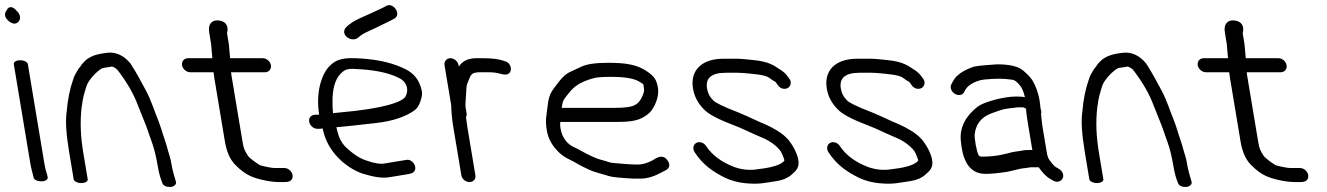

<svg xmlns="http://www.w3.org/2000/svg" viewBox="-79 -711 5198 752"><path d="M-25 -460 39.9 -70C41.4 -61.3 43.3 -52.4 45.7 -43.2L53.4 -13.5L53.6 -13C58.3 -3.1 76.2 0.3 88.6 -1C99.9 -2.4 111.3 -8.4 107 -20.8L104.3 -31.3L104 -31.9C101 -40 97.8 -52.9 94.9 -70L30 -460C28.6 -468.2 15 -475 0 -475C-15 -475 -26.4 -468.2 -25 -460ZM-53.5 -669.7C-62.1 -659.6 -61.9 -644.4 -48.7 -632.3C-36.8 -619.2 -17.5 -611.8 -6 -626.8C5.8 -640.9 -2.9 -659.8 -14.4 -669.2C-25.9 -683.7 -44.4 -691.1 -53.5 -669.7Z M239.5 6C254.5 6 265.9 -0.8 264.5 -9L246.8 -115C236.3 -178.1 234.3 -236.7 240.7 -290.6C247 -337.3 251 -344 260.4 -375.8C267.2 -396.7 300.7 -433.2 321.1 -443.6C326.2 -445.8 340.8 -446.5 359.2 -450.2C362.5 -449.8 370.7 -447.1 380.7 -437.8C419.1 -388.1 444.8 -342 460.7 -299.7C467.1 -282.8 474.6 -264 483.2 -243.3C502.8 -195.4 496.7 -206.1 516.3 -153C525.2 -128.1 533 -96.1 539.5 -57C543.5 -33.1 549 -12.9 557.2 6.7C560.2 16.7 575 22.1 588 21.3C601.8 20.3 614.2 11.7 609.5 -1.2C604.3 -18.7 596.9 -42.4 593.3 -64.2C590.6 -80.3 588 -92.6 584.8 -102C577.9 -121.7 575.6 -137.4 566.6 -162.5C556.7 -190.4 551.2 -213.7 539.9 -241.9C525.3 -277.2 512.1 -320.5 493 -355.5C474.6 -390.1 456.6 -424.1 431.7 -463C431.7 -463 431.6 -462.6 431.6 -462.6C431.6 -462.6 431.3 -463 431.3 -463C408.3 -491.6 376.3 -508.6 341.3 -504.4C309.9 -500.4 283.4 -495.8 259.3 -477.4C247.2 -466.3 240.3 -458.3 235.8 -450.3C231.8 -445.8 228.1 -441.1 225.1 -436C218.5 -424 212.5 -417 206.9 -397.6C194.3 -362 186 -320.7 182.1 -272.4C176.7 -239 180 -186.1 191.9 -115L209.5 -9C210.9 -0.8 224.5 6 239.5 6Z M1034.7 -53H996.2C987.7 -53 969.5 -56 943.6 -62.5C934.7 -64.4 896.9 -92.4 891.8 -101.3C879.3 -122.8 876.2 -123.7 870.3 -159.4L828.1 -412.5C827.1 -418.8 826.4 -424 826 -428H959.2C974.3 -428 984.6 -440.5 982.1 -455.5C979.6 -470.5 965.1 -483 950.1 -483H822.2L817.3 -538.1L810.2 -580.5C810.2 -580.5 824.7 -624.9 778.6 -630.8C752.4 -634.2 740.2 -617.9 739.4 -599.5C739.2 -593.8 739.7 -587.5 740.9 -580.5L747.8 -538.9L752.7 -483H657.1C642 -483 631.6 -470.5 634.1 -455.5C636.6 -440.5 651.2 -428 666.2 -428H757.4L760.7 -404.1L801.8 -157.2C808.3 -118.3 820.7 -87.7 842.4 -65.5C862.2 -45.4 881.6 -30.6 901.9 -21.4C931.9 -7.9 982.3 2 1012.6 2H1038.6C1048.7 2 1060.1 -0.5 1065.1 -10.8C1067.2 -15.2 1067.6 -20.4 1066.8 -25.5C1064.2 -40.5 1049.7 -53 1034.7 -53Z M1367.1 -590C1401.1 -605.2 1427 -619.3 1452.3 -631L1452.7 -631.2L1465.1 -638C1480.9 -645.8 1478.6 -663.8 1471.1 -675C1464.4 -685.2 1449.2 -697 1432.7 -687.3L1420.9 -680.8C1393.9 -668.7 1365.6 -654.6 1331.3 -639.8C1309.1 -630.3 1288.6 -616.6 1276.8 -604.4C1263.7 -591.1 1268 -574.9 1280.9 -564.9C1293.7 -554.9 1313.9 -553.3 1326.4 -565.8C1333 -572.4 1346.7 -580.9 1367.1 -590ZM1223.4 -309C1222.5 -362.8 1233.4 -399.8 1254.9 -422.2C1275 -443.1 1286.3 -442.9 1335.7 -439.5C1401.7 -435.1 1453.1 -422.5 1488.9 -402.8C1511.3 -390.5 1524.1 -362.4 1510.2 -334.8C1499.3 -310.9 1420.2 -285.4 1255.8 -270.9C1243.7 -269.8 1235.4 -269 1225.4 -267.9C1224.1 -278.4 1223.2 -293.1 1223.4 -309ZM1164.1 -206.5H1172.9L1184.6 -207.9L1186.8 -199.2C1204 -120.1 1270.7 -56.1 1339.5 -31.5L1339.8 -31.4L1340.1 -31.3C1383.8 -17.7 1418.6 -12.2 1445.1 -16.8C1467.4 -20.7 1488.3 -24.1 1507.9 -27C1525.1 -29.8 1538.1 -31.3 1544.4 -41.2C1552.4 -53.9 1544.9 -72.1 1531.6 -80.7C1525.3 -84.8 1517.8 -86.5 1509.5 -84.2L1475.7 -78.8C1463.8 -77.2 1447.5 -74.4 1427.2 -70.7C1411 -67.8 1387.2 -70.9 1355.6 -82.5L1355.3 -82.6L1354.9 -82.7C1330.5 -90.4 1303.2 -107.8 1273.6 -136.5C1258.5 -152.1 1248 -172.3 1242 -198.3C1240.8 -203.5 1239.7 -208 1238.5 -212.6C1288 -217.5 1306.2 -218.8 1395 -229.3C1459.8 -237 1508 -253.1 1543.5 -278.1C1558.3 -288.5 1567.2 -307.4 1572.8 -332.9C1576.2 -348.5 1572 -366.6 1562.6 -386.8C1552.5 -408.4 1535.8 -425.7 1513 -438.2C1463.4 -463.5 1404.4 -477.8 1333.5 -482C1272.4 -485.7 1240.4 -483.1 1208.8 -449.3C1175.7 -412.5 1158.3 -338.5 1171.1 -262.5C1167.5 -262 1163.3 -261.5 1162.8 -261.5H1154.9C1140.5 -261.5 1129.3 -250.2 1131.9 -234.5C1134.4 -219.6 1148.5 -206.5 1164.1 -206.5Z M1688.2 -298.9C1688.7 -273.7 1691.3 -244.4 1695.9 -216.6L1728 -24.1C1730.4 -9.8 1744.8 2 1759.8 2C1774.9 2 1785.4 -9.8 1783 -24L1751.1 -215.8C1749.1 -227.6 1747.6 -238.7 1746.5 -249.2L1746.4 -249.5L1746.1 -251.8C1747.8 -254.8 1749.5 -261.5 1748.6 -266.9L1744 -294.4C1743.9 -304.3 1744.6 -319.7 1746.2 -338.8C1748.3 -363.2 1746.6 -374.3 1752.7 -387.4C1765.4 -414.5 1761.6 -428 1801.2 -428H1835.7C1850.4 -428 1864.1 -426.4 1876.8 -423.2C1890.7 -419.7 1901.5 -416.2 1910.9 -421.3C1924.6 -428.8 1924.7 -446.2 1916.7 -458.3C1912.6 -464.4 1908.5 -468.5 1897.3 -471.7C1877.6 -479.2 1849.7 -483 1815.3 -483H1786.1C1756.4 -483 1733.1 -472.8 1719.1 -452C1718.6 -451.3 1718.5 -451.1 1718 -450.3L1717.1 -455.5C1714.6 -470.5 1700.1 -483 1685.1 -483C1670 -483 1659.6 -470.5 1662.1 -455.5Z M2127.4 -317C2129.1 -321.1 2139.1 -335.2 2157.6 -356.7C2177.3 -379 2207.7 -395.3 2250.9 -405.9C2260.4 -408.3 2283.3 -410 2317.2 -410C2360.8 -410 2405.4 -405.1 2427.4 -389.7C2444.5 -377.7 2439.6 -386.7 2443 -366C2444.3 -358.6 2443.7 -352 2440.8 -344.6C2432.2 -319 2419.8 -304.7 2404.9 -298.5L2404.3 -298.2L2403.7 -297.9C2394.2 -292.5 2369 -288.5 2328.4 -288.5L2120.9 -288.5C2122.3 -298.4 2124.1 -308.9 2127.4 -317ZM2337.6 -233.5C2395.9 -233.5 2430.7 -238.6 2463.7 -268.2C2482.7 -285.2 2503.9 -330.9 2498 -366.5C2492.4 -399.8 2483.4 -411.2 2458.1 -429.4C2417.1 -458.9 2370.4 -465 2302.4 -465C2254.2 -465 2218.7 -460.3 2195.5 -448.7C2180.6 -441.7 2165.9 -434.8 2151.2 -428.1C2123.8 -414 2105.2 -384.2 2091.6 -366.6C2074.5 -344.3 2069.1 -327.4 2065.2 -291.3C2061.5 -255.2 2055.4 -243.6 2062.9 -199C2068.2 -167.2 2084.7 -138.2 2111.2 -113.2C2133.5 -92.1 2157.9 -84.4 2176.3 -73.2C2193.8 -62.5 2209.7 -55.3 2228.2 -46.4C2249.2 -36.2 2285.1 -28.4 2302.9 -22.2C2317.9 -17 2348 -14.6 2400.7 -11.5L2401.1 -11.5H2429.8C2455.9 -11.5 2482.5 -19.7 2510.2 -34.8L2529.5 -44.8C2535.9 -48.3 2541.5 -53.6 2542.3 -62.2C2543.1 -69.5 2539.9 -76.7 2535.7 -82.5C2516.9 -109 2494 -93.9 2476.8 -83C2456.3 -72 2437.1 -66.5 2419.2 -66.5C2386 -66.5 2353.2 -70.3 2326.3 -72.4C2303.9 -74.2 2306.1 -77.4 2272.9 -85.8C2257.7 -89.7 2232 -101 2197.8 -119.8C2188.8 -125.2 2180.1 -129.7 2171.5 -133.4C2142.8 -145.5 2122.3 -172.1 2116.4 -207.5C2114.3 -220.3 2114.8 -225.4 2115.5 -233.5Z M2676 -284.9C2692.9 -265.7 2729.5 -245.5 2793.4 -221.2C2832.2 -206.6 2862.4 -189.9 2911.2 -169.7C2937.8 -158.6 2974.2 -132.1 2983.3 -110.1C2988.8 -96.9 2992 -88.3 2992.6 -85.8C2992.8 -84.8 2992.9 -84 2993 -81.8C2983 -68.4 2953.9 -55.6 2893.4 -48.9L2892.9 -48.8L2892.4 -48.8C2859.5 -42.9 2828 -45.7 2796.8 -56.9C2744.5 -77 2709.6 -104.4 2686.5 -139.1C2675.9 -154.9 2658.2 -157.2 2647.7 -151C2637.2 -144.9 2631.9 -129.5 2642.3 -113.9C2673.3 -67.3 2708.3 -41.1 2760.9 -14.8C2785.5 -3.1 2813.1 4.1 2841 6.7C2898.9 12 2918 4.4 2964.9 -2.1C2987.4 -5.6 3006.5 -13.9 3021.5 -27C3040 -43.1 3052.7 -55.3 3047.8 -85C3043.2 -112.3 3023.4 -146.5 3007.1 -165.3C2984.9 -190.9 2946.4 -211.4 2918.8 -223.7C2888.8 -235.8 2847.8 -256.5 2812.5 -270.8C2752.1 -293.4 2719.9 -311.2 2715.2 -317.1L2714.5 -318L2713.8 -318.7C2701.2 -330.8 2693.4 -345.5 2690.2 -364.5C2683.8 -403.4 2705.3 -426 2763 -426H2812.8C2819.2 -426 2825.6 -425.7 2832.1 -425.1C2871.2 -421.4 2917.6 -418.6 2934 -406.1C2943.4 -398.9 2950.8 -393.9 2958.4 -390.1C2958.5 -389.9 2959.5 -388.9 2961 -386.7L2967.5 -377.7C2978.5 -361.1 2997.4 -360.4 3007.4 -366.9C3017 -373 3023.8 -388.4 3011.9 -403.9L3004.3 -413.9C2991.1 -431.5 2977.9 -437.4 2966 -445.3C2932.7 -469.3 2896.6 -473.7 2851.3 -477.9L2829 -479.9C2821 -480.7 2812.5 -481 2803.6 -481H2753.9C2671.6 -481 2623.2 -436.9 2635.2 -364.5C2640.2 -334.4 2653.2 -308.4 2676 -284.9Z M3200 -284.9C3216.9 -265.7 3253.5 -245.5 3317.4 -221.2C3356.2 -206.6 3386.4 -189.9 3435.2 -169.7C3461.8 -158.6 3498.2 -132.1 3507.3 -110.1C3512.8 -96.9 3516 -88.3 3516.6 -85.8C3516.8 -84.8 3516.9 -84 3517 -81.8C3507 -68.4 3477.9 -55.6 3417.4 -48.9L3416.9 -48.8L3416.4 -48.8C3383.5 -42.9 3352 -45.7 3320.8 -56.9C3268.5 -77 3233.6 -104.4 3210.5 -139.1C3199.9 -154.9 3182.2 -157.2 3171.7 -151C3161.2 -144.9 3155.9 -129.5 3166.3 -113.9C3197.3 -67.3 3232.3 -41.1 3284.9 -14.8C3309.5 -3.1 3337.1 4.1 3365 6.7C3422.9 12 3442 4.4 3488.9 -2.1C3511.4 -5.6 3530.5 -13.9 3545.5 -27C3564 -43.1 3576.7 -55.3 3571.8 -85C3567.2 -112.3 3547.4 -146.5 3531.1 -165.3C3508.9 -190.9 3470.4 -211.4 3442.8 -223.7C3412.8 -235.8 3371.8 -256.5 3336.5 -270.8C3276.1 -293.4 3243.9 -311.2 3239.2 -317.1L3238.5 -318L3237.8 -318.7C3225.2 -330.8 3217.4 -345.5 3214.2 -364.5C3207.8 -403.4 3229.3 -426 3287 -426H3336.8C3343.2 -426 3349.6 -425.7 3356.1 -425.1C3395.2 -421.4 3441.6 -418.6 3458 -406.1C3467.4 -398.9 3474.8 -393.9 3482.4 -390.1C3482.5 -389.9 3483.5 -388.9 3485 -386.7L3491.5 -377.7C3502.5 -361.1 3521.4 -360.4 3531.4 -366.9C3541 -373 3547.8 -388.4 3535.9 -403.9L3528.3 -413.9C3515.1 -431.5 3501.9 -437.4 3490 -445.3C3456.7 -469.3 3420.6 -473.7 3375.3 -477.9L3353 -479.9C3345 -480.7 3336.5 -481 3327.6 -481H3277.9C3195.6 -481 3147.2 -436.9 3159.2 -364.5C3164.2 -334.4 3177.2 -308.4 3200 -284.9Z M3866.4 -38.2 3867 -38.3 3889.7 -43.4C3906.7 -47.4 3916.1 -50.7 3931.4 -52.1C3948.1 -53.5 3951.8 -56 3962 -56H3989C4004.6 -34.2 4018.4 -18.9 4035.3 -9.8L4047.3 -2.9C4064.8 6.7 4079.3 -3.3 4083.8 -14.4C4088.2 -25.5 4083.1 -41.6 4067.6 -50.1L4055.3 -57.2L4055 -57.4C4053.6 -58.1 4048.1 -62.6 4041.1 -71.6C4026 -90.8 4024.7 -91 4019.8 -120.5L4004.1 -214.5C4001.8 -228.6 3999.8 -250.6 3998.5 -263.2C3998.1 -267.2 4002 -271.8 3996.6 -285.5C3996.4 -288.9 3996.1 -292.7 3995.2 -298C3992 -332.1 3982.6 -364.8 3966.5 -393.1C3959.3 -405.9 3946.8 -418.9 3929.5 -433.8C3908.1 -452.1 3873.7 -459 3826.3 -459H3825.8L3825.2 -459C3782.9 -456.4 3752 -453.5 3734.8 -449.7L3734.2 -449.6L3733.6 -449.4C3693.1 -435.1 3665.3 -416.4 3652.8 -391.6L3647.6 -381.8C3639.5 -367.9 3648.5 -351.4 3660 -344C3671.6 -336.6 3689.9 -335.6 3697.3 -350.4L3702.5 -360.2C3714.7 -381.1 3749.1 -397.6 3781.1 -400C3817.2 -402.7 3842.9 -405 3886.7 -398.7C3891.6 -398 3900.7 -393.8 3911.4 -381.6L3911.9 -381L3912.4 -380.5C3921.2 -371.7 3929 -357 3935.3 -330.6C3927.3 -332 3915.3 -333 3901.2 -333C3850.8 -333 3772.9 -310.9 3750.7 -293.7C3703.3 -256.9 3679.7 -212.7 3684 -161.5C3689.1 -99.8 3708 -30 3780.4 -30C3803.4 -30 3831.1 -32.8 3866.4 -38.2ZM3962.7 -133C3963.3 -129.6 3963.6 -127.8 3964.5 -123.5H3952C3942.2 -123.5 3933.9 -123.1 3926.9 -121.7C3903.8 -117.1 3896.6 -118.8 3862.1 -109L3840.7 -104.2C3816.7 -99.6 3793.3 -97.5 3767.1 -97.5C3759.2 -97.5 3756.5 -99.5 3753.8 -103.6C3747.1 -113.6 3736.3 -169.3 3738.7 -186.9C3744 -225 3763.2 -250.7 3801.2 -265.9C3809.7 -269 3820.2 -272.8 3833 -277.4C3855.1 -285.6 3876.7 -287 3906.3 -290.5H3928C3929.6 -290.5 3933 -289.8 3939.9 -284.8C3940 -274.2 3942.4 -255.1 3947.1 -227Z M4217.5 6C4232.5 6 4243.9 -0.8 4242.5 -9L4224.8 -115C4214.3 -178.1 4212.3 -236.7 4218.7 -290.6C4225 -337.3 4229 -344 4238.4 -375.8C4245.2 -396.7 4278.7 -433.2 4299.1 -443.6C4304.2 -445.8 4318.8 -446.5 4337.2 -450.2C4340.5 -449.8 4348.7 -447.1 4358.7 -437.8C4397.1 -388.1 4422.8 -342 4438.7 -299.7C4445.1 -282.8 4452.6 -264 4461.2 -243.3C4480.8 -195.4 4474.7 -206.1 4494.3 -153C4503.2 -128.1 4511 -96.1 4517.5 -57C4521.5 -33.1 4527 -12.9 4535.2 6.7C4538.2 16.7 4553 22.1 4566 21.3C4579.8 20.3 4592.2 11.7 4587.5 -1.2C4582.3 -18.7 4574.9 -42.4 4571.3 -64.2C4568.6 -80.3 4566 -92.6 4562.8 -102C4555.9 -121.7 4553.6 -137.4 4544.6 -162.5C4534.7 -190.4 4529.2 -213.7 4517.9 -241.9C4503.3 -277.2 4490.1 -320.5 4471 -355.5C4452.6 -390.1 4434.6 -424.1 4409.7 -463C4409.7 -463 4409.6 -462.6 4409.6 -462.6C4409.6 -462.6 4409.3 -463 4409.3 -463C4386.3 -491.6 4354.3 -508.6 4319.3 -504.4C4287.9 -500.4 4261.4 -495.8 4237.3 -477.4C4225.2 -466.3 4218.3 -458.3 4213.8 -450.3C4209.8 -445.8 4206.1 -441.1 4203.1 -436C4196.5 -424 4190.5 -417 4184.9 -397.6C4172.3 -362 4164 -320.7 4160.1 -272.4C4154.7 -239 4158 -186.1 4169.9 -115L4187.5 -9C4188.9 -0.8 4202.5 6 4217.5 6Z M5012.7 -53H4974.2C4965.7 -53 4947.5 -56 4921.6 -62.5C4912.7 -64.4 4874.9 -92.4 4869.8 -101.3C4857.3 -122.8 4854.2 -123.7 4848.3 -159.4L4806.1 -412.5C4805.1 -418.8 4804.4 -424 4804 -428H4937.2C4952.3 -428 4962.6 -440.5 4960.1 -455.5C4957.6 -470.5 4943.1 -483 4928.1 -483H4800.2L4795.3 -538.1L4788.2 -580.5C4788.2 -580.5 4802.7 -624.9 4756.6 -630.8C4730.4 -634.2 4718.2 -617.9 4717.4 -599.5C4717.2 -593.8 4717.7 -587.5 4718.9 -580.5L4725.8 -538.9L4730.7 -483H4635.1C4620 -483 4609.6 -470.5 4612.1 -455.5C4614.6 -440.5 4629.2 -428 4644.2 -428H4735.4L4738.7 -404.1L4779.8 -157.2C4786.3 -118.3 4798.7 -87.7 4820.4 -65.5C4840.2 -45.4 4859.6 -30.6 4879.9 -21.4C4909.9 -7.9 4960.3 2 4990.6 2H5016.6C5026.7 2 5038.1 -0.5 5043.1 -10.8C5045.2 -15.2 5045.6 -20.4 5044.8 -25.5C5042.2 -40.5 5027.7 -53 5012.7 -53Z"/></svg>

Font: MewTooHand
Style: BdLta
Weight: 400
Designer: Mew Too, Robert Jablonski
Version: Version 0.77